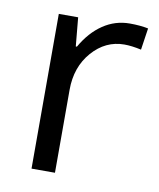

<svg xmlns="http://www.w3.org/2000/svg" viewBox="-67 -599 543 654"><g transform="rotate(10 204.0 -272.5)"><path d="M330.1 -544.9Q365.7 -544.9 394 -539.1L382.8 -463.9Q349.6 -471.2 324.2 -471.2Q259.3 -471.2 213.1 -418.5Q167 -365.7 167 -287.1V0H85.9V-535.2H152.8L162.1 -436H166Q195.8 -488.3 237.8 -516.6Q279.8 -544.9 330.1 -544.9Z"/></g></svg>

Font: f3_41340 
Style: Regular
Weight: 400
Foundry: Ascender Corporation
Version: Version 1.10